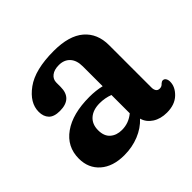

<svg xmlns="http://www.w3.org/2000/svg" viewBox="-122 -576 712 712"><g transform="rotate(-45 234.0 -219.5)"><path d="M25 -100.5Q25 -163 75.8 -199Q126.5 -235 214.5 -235Q248 -235 277.5 -228V-332Q277.5 -364 261.5 -381.2Q245.5 -398.5 218 -398.5Q193.5 -398.5 179.5 -387.5Q165.5 -376.5 165.5 -359V-336.5Q165.5 -275 100.5 -275Q70 -275 56.2 -289.5Q42.5 -304 42.5 -328.5Q42.5 -375.5 92.8 -412.2Q143 -449 241.5 -449Q321.5 -449 361.8 -414.5Q402 -380 402 -319V-96Q402 -86 406.5 -79Q411 -72 421.5 -72Q432 -72 439 -80.5Q445 -86 450.5 -86Q458 -86 462.2 -79.5Q466.5 -73 466.5 -63Q466.5 -36 442.5 -13Q418.5 10 377 10Q344 10 320.8 -5Q297.5 -20 290.5 -45Q266.5 -19 230.8 -4.5Q195 10 153.5 10Q94 10 59.5 -20.2Q25 -50.5 25 -100.5ZM150 -124.5Q150 -93.5 167.8 -78Q185.5 -62.5 213.5 -62.5Q249.5 -62.5 277.5 -86V-182Q252.5 -191.5 225 -191.5Q190.5 -191.5 170.2 -173.8Q150 -156 150 -124.5Z"/></g></svg>

Font: Fraunces 144pt S100 SemiBold
Style: Regular
Weight: 600
Version: Version 1.000; ttfautohint (v1.8.3)